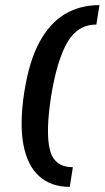

<svg xmlns="http://www.w3.org/2000/svg" viewBox="-20 -603 409 751"><path d="M253 128Q180 128 133.5 86.5Q87 45 71.5 -37.5Q56 -120 75 -243Q94 -364 134.5 -438.5Q175 -513 234 -548Q293 -583 369 -583L357 -507Q284 -507 243.5 -437.5Q203 -368 180 -227Q158 -86 175 -17.5Q192 51 265 51Z"/></svg>

Font: Rokkitt Medium
Style: Italic
Weight: 500
Italic angle: -9°
Designer: Vernon Adams
Foundry: Vernon Adams
Version: Version 3.103